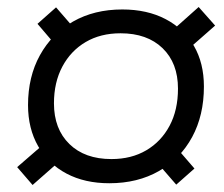

<svg xmlns="http://www.w3.org/2000/svg" viewBox="-20 -612 640 548"><path d="M292 -89Q222 -89 170 -116.5Q118 -144 89 -194.5Q60 -245 60 -312Q60 -393 94 -454.5Q128 -516 188.5 -550.5Q249 -585 329 -585Q400 -585 452.5 -557.5Q505 -530 533.5 -481Q562 -432 562 -365Q562 -283 528.5 -221Q495 -159 434 -124Q373 -89 292 -89ZM73 -84 29 -135 104 -200 148 -150ZM483 -85 424 -153 478 -197 535 -131ZM298 -158Q355 -158 397.5 -183Q440 -208 464 -253Q488 -298 488 -359Q488 -432 444 -474.5Q400 -517 324 -517Q267 -517 224.5 -492Q182 -467 158 -422Q134 -377 134 -317Q134 -244 178 -201Q222 -158 298 -158ZM145 -476 87 -544 140 -591 199 -523ZM520 -474 473 -526 547 -592 594 -539Z"/></svg>

Font: Chivo Mono
Style: Italic
Weight: 400
Italic angle: -8.05°
Monospace: yes
Version: Version 1.008